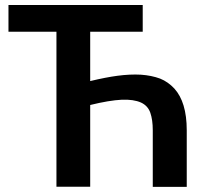

<svg xmlns="http://www.w3.org/2000/svg" viewBox="-20 -743 797 764"><path d="M338.9 -616.7V-420.4Q401.9 -435.5 446.8 -441.4Q497.6 -448.2 540.5 -445.8Q583 -442.9 617.2 -430.2Q648.9 -417.5 674.3 -390.1Q698.2 -363.3 710.4 -323.2Q723.1 -281.2 723.1 -224.6V0.5H587.9V-225.1Q587.9 -266.1 578.1 -294.4Q568.4 -322.3 541 -335Q511.2 -348.1 464.8 -346.2Q414.6 -343.8 338.9 -325.2V0H204.6V-616.7H13.7V-723.1H547.9V-616.7Z"/></svg>

Font: Lato-SemiBold
Style: Bold
Weight: 500
Designer: Lukasz Dziedzic with Adam Twardoch and Botio Nikoltchev
Foundry: tyPoland Lukasz Dziedzic
Version: ""